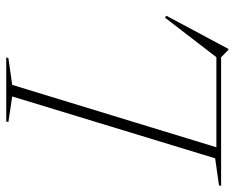

<svg xmlns="http://www.w3.org/2000/svg" viewBox="-130 -656 769 630"><g transform="rotate(-90 255.0 -340.5)"><path d="M292 -685.5 82.5 0H-39.5L-37.5 -7L51 -19.5L254 -685.5L170 -698L172 -705H382L380 -698ZM377.5 -8.5 512.5 -184 519 -180 410 24H407L382.5 0H63L68 -15.5H405Z"/></g></svg>

Font: Newsreader 60pt ExtraLight
Style: Italic
Weight: 250
Italic angle: -17°
Designer: Hugues Gentile
Foundry: Production Type
Version: Version 1.003